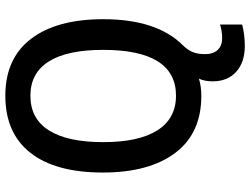

<svg xmlns="http://www.w3.org/2000/svg" viewBox="-129 -636 938 720"><g transform="rotate(-90 340.0 -276.0)"><path d="M395 53Q395 22 405 1Q375 10 341 10Q200 10 126.5 -88Q53 -186 53 -359Q53 -537 127 -631Q201 -725 341 -725Q481 -725 554.5 -628.5Q628 -532 628 -358Q628 -158 531 -60Q513 -42 505 -23Q497 -4 497 24Q497 54 512.5 71Q528 88 557 88Q584 88 608 80V163Q570 173 528 173Q466 173 430.5 140.5Q395 108 395 53ZM513 -358Q513 -493 469.5 -562Q426 -631 341 -631Q255 -631 211 -561.5Q167 -492 167 -358Q167 -224 211.5 -154.5Q256 -85 341 -85Q427 -85 470 -153.5Q513 -222 513 -358Z"/></g></svg>

Font: Noto Sans Georgian Medium Narrow
Style: Regular
Weight: 500
Width: 4
Designer: Monotype Design team
Foundry: Monotype Imaging Inc.
Version: Version 1.000